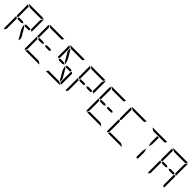

<svg xmlns="http://www.w3.org/2000/svg" viewBox="574 -3190 5380 5380"><g transform="rotate(45 3264.0 -500.0)"><path d="M472 -451 635 -169V-83H613L459 -350L424 -479ZM482 -531H614L654 -508L631 -469H482L429 -500ZM144 -502 99 -529V-959Q99 -968 101 -972L161 -938V-928V-918V-866V-735V-548V-531ZM126 -2Q99 -12 99 -41V-500V-505L134 -485L152 -474L161 -469V-452V-265V-134V-83V-82V-72V-62ZM202 -938 113 -990Q125 -1000 140 -1000H408H676Q686 -1000 690 -998L655 -938H625H439H377ZM334 -469H202L162 -492L185 -531H334L387 -500ZM717 -959V-500V-495L682 -515L664 -526L655 -531V-550V-735V-866V-897L707 -986Q717 -974 717 -959Z M1298 -531H1430L1470 -508L1447 -469H1298L1245 -500ZM960 -502 915 -529V-959Q915 -968 917 -972L977 -938V-928V-918V-866V-735V-548V-531ZM942 -2Q915 -12 915 -41V-500V-505L950 -485L968 -474L977 -469V-452V-265V-134V-83V-82V-72V-62ZM1018 -938 929 -990Q941 -1000 956 -1000H1224H1492Q1502 -1000 1506 -998L1471 -938H1441H1255H1193ZM1430 -62 1519 -10Q1507 0 1492 0H1224H965L1001 -62H1007H1193H1255ZM1150 -469H1018L978 -492L1001 -531H1150L1203 -500Z M2104 -451 2267 -169V-83H2245L2091 -350L2056 -479ZM2114 -531H2246L2286 -508L2263 -469H2114L2061 -500ZM2304 -498 2349 -471V-41Q2349 -32 2347 -28L2287 -62V-70V-82V-83V-134V-265V-450V-469ZM1776 -502 1731 -529V-959Q1731 -968 1733 -972L1793 -938V-928V-918V-866V-735V-548V-531ZM1834 -938 1745 -990Q1757 -1000 1772 -1000H2040H2308Q2318 -1000 2322 -998L2287 -938H2257H2071H2009ZM2246 -62 2335 -10Q2323 0 2308 0H2040H1781L1817 -62H1823H2009H2071ZM1966 -469H1834L1794 -492L1817 -531H1966L2019 -500ZM1813 -831V-918H1835L1989 -650L2024 -521L1976 -549Z M2930 -531H3062L3102 -508L3079 -469H2930L2877 -500ZM2592 -502 2547 -529V-959Q2547 -968 2549 -972L2609 -938V-928V-918V-866V-735V-548V-531ZM2574 -2Q2547 -12 2547 -41V-500V-505L2582 -485L2600 -474L2609 -469V-452V-265V-134V-83V-82V-72V-62ZM2650 -938 2561 -990Q2573 -1000 2588 -1000H2856H3124Q3134 -1000 3138 -998L3103 -938H3073H2887H2825ZM2782 -469H2650L2610 -492L2633 -531H2782L2835 -500ZM3165 -959V-500V-495L3130 -515L3112 -526L3103 -531V-550V-735V-866V-897L3155 -986Q3165 -974 3165 -959Z M3746 -531H3878L3918 -508L3895 -469H3746L3693 -500ZM3408 -502 3363 -529V-959Q3363 -968 3365 -972L3425 -938V-928V-918V-866V-735V-548V-531ZM3390 -2Q3363 -12 3363 -41V-500V-505L3398 -485L3416 -474L3425 -469V-452V-265V-134V-83V-82V-72V-62ZM3466 -938 3377 -990Q3389 -1000 3404 -1000H3672H3940Q3950 -1000 3954 -998L3919 -938H3889H3703H3641ZM3878 -62 3967 -10Q3955 0 3940 0H3672H3413L3449 -62H3455H3641H3703ZM3598 -469H3466L3426 -492L3449 -531H3598L3651 -500Z M4224 -502 4179 -529V-959Q4179 -968 4181 -972L4241 -938V-928V-918V-866V-735V-548V-531ZM4206 -2Q4179 -12 4179 -41V-500V-505L4214 -485L4232 -474L4241 -469V-452V-265V-134V-83V-82V-72V-62ZM4282 -938 4193 -990Q4205 -1000 4220 -1000H4488H4756Q4766 -1000 4770 -998L4735 -938H4705H4519H4457ZM4694 -62 4783 -10Q4771 0 4756 0H4488H4229L4265 -62H4271H4457H4519Z M5335 -345V-83H5273V-345L5304 -460ZM5273 -655V-918H5335V-655L5304 -540ZM5098 -938 5009 -990Q5021 -1000 5036 -1000H5304H5572Q5582 -1000 5586 -998L5551 -938H5521H5335H5273Z M6194 -531H6326L6366 -508L6343 -469H6194L6141 -500ZM6384 -498 6429 -471V-41Q6429 -32 6427 -28L6367 -62V-70V-82V-83V-134V-265V-450V-469ZM5856 -502 5811 -529V-959Q5811 -968 5813 -972L5873 -938V-928V-918V-866V-735V-548V-531ZM5838 -2Q5811 -12 5811 -41V-500V-505L5846 -485L5864 -474L5873 -469V-452V-265V-134V-83V-82V-72V-62ZM5914 -938 5825 -990Q5837 -1000 5852 -1000H6120H6388Q6398 -1000 6402 -998L6367 -938H6337H6151H6089ZM6046 -469H5914L5874 -492L5897 -531H6046L6099 -500ZM6429 -959V-500V-495L6394 -515L6376 -526L6367 -531V-550V-735V-866V-897L6419 -986Q6429 -974 6429 -959Z"/></g></svg>

Font: DSEG14 Modern
Style: Light
Weight: 300
Designer: Keshikan(Twitter:@keshinomi_88pro)
Version: Version 0.46